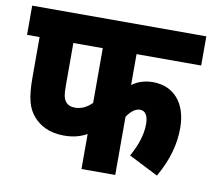

<svg xmlns="http://www.w3.org/2000/svg" viewBox="-72 -703 865 784"><g transform="rotate(10 361.0 -311.0)"><path d="M454 -501H722V-622H0V-501H52V-333C52 -246 65 -206 92 -175C118 -145 158 -122 219 -122C253 -122 283 -128 314 -145V0H454V-241C469 -264 488 -280 508 -280C528 -280 542 -264 542 -226C542 -179 524 -132 500 -89L622 -27C665 -102 682 -169 682 -234C682 -340 625 -400 541 -400C507 -400 479 -391 454 -373ZM192 -501H314V-274C296 -256 273 -242 244 -242C227 -242 215 -247 207 -256C194 -271 192 -288 192 -334Z"/></g></svg>

Font: Noto Sans Devanagari UI Condensed ExtraBold
Style: Regular
Weight: 800
Width: 3
Designer: Jelle Bosma - Monotype Design Team
Foundry: Monotype Imaging Inc.
Version: Version 2.004